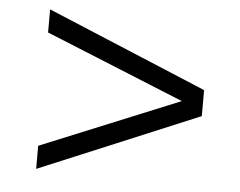

<svg xmlns="http://www.w3.org/2000/svg" viewBox="-42 -550 744 596"><g transform="rotate(5 330.0 -252.5)"><path d="M91 -4V-76L523 -253L91 -429V-501L589 -293V-212Z"/></g></svg>

Font: Archivo SemiExpanded Light
Style: Regular
Weight: 300
Width: 6
Designer: Hector Gatti
Foundry: Omnibus-Type
Version: Version 2.001